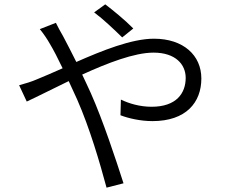

<svg xmlns="http://www.w3.org/2000/svg" viewBox="-20 -819 1040 883"><path d="M593 -688C555 -727 497 -774 464 -799L413 -762C456 -730 503 -685 542 -647ZM163 -685C179 -666 198 -638 209 -618C226 -590 246 -551 268 -505C222 -485 180 -466 147 -453C129 -445 95 -434 68 -427L103 -352C149 -373 219 -409 296 -446L335 -361C393 -229 439 -71 470 44L548 24C513 -85 454 -264 398 -390C385 -418 372 -447 358 -476C474 -529 598 -577 686 -577C788 -577 834 -522 834 -461C834 -391 792 -328 677 -328C623 -328 573 -343 536 -361L534 -289C570 -275 626 -262 681 -262C836 -262 906 -348 906 -458C906 -565 823 -641 688 -641C585 -641 449 -586 331 -534C309 -577 289 -618 271 -651C261 -668 244 -699 237 -714Z"/></svg>

Font: Noto Sans CJK JP DemiLight
Style: Regular
Weight: 350
Designer: Ryoko NISHIZUKA (kana & ideographs); Paul D. Hunt (Latin, Greek & Cyrillic); Wenlong ZHANG (bopomofo); Sandoll Communica
Foundry: Adobe Systems Incorporated
Version: Version 1.004;PS 1.004;hotconv 1.0.82;makeotf.lib2.5.63406